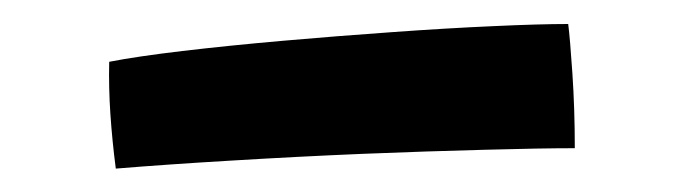

<svg xmlns="http://www.w3.org/2000/svg" viewBox="-20 -730 580 160"><path d="M459 -606.5Q431 -606.5 384 -605.2Q337 -604 282.2 -601.8Q227.5 -599.5 173.2 -596.2Q119 -593 76.5 -589.5Q73.5 -612.5 72 -634.8Q70.5 -657 71 -678.5Q94 -683 132 -687.5Q170 -692 215.5 -696Q261 -700 306.5 -703.2Q352 -706.5 390.8 -708.2Q429.5 -710 453.5 -710Q455 -698.5 457 -668.8Q459 -639 459 -606.5Z"/></svg>

Font: Grandstander
Style: Bold
Weight: 700
Designer: Tyler Finck
Foundry: Etcetera Type Co
Version: Version 1.200; ttfautohint (v1.8.3)